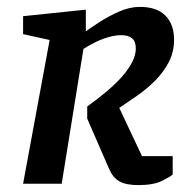

<svg xmlns="http://www.w3.org/2000/svg" viewBox="-20 -533 552 557"><path d="M382 4Q346 4 327 -6.5Q308 -17 297 -42L233 -189V-224Q265 -247 291.5 -269.5Q318 -292 336 -313Q354 -334 364 -354Q374 -374 374 -392Q374 -413 363 -422Q352 -431 332 -431Q313 -431 292 -424.5Q271 -418 252.5 -408.5Q234 -399 222 -391L159 0H47L124 -417L47 -434V-486L229 -505V-442Q244 -453 269.5 -469.5Q295 -486 325.5 -499.5Q356 -513 386 -513Q435 -513 460 -487.5Q485 -462 485 -418Q485 -382 469.5 -352.5Q454 -323 430 -299Q406 -275 378 -255.5Q350 -236 326 -220L392 -80H481V-27Q477 -22 451.5 -9Q426 4 382 4Z"/></svg>

Font: Faustina SemiBold
Style: Italic
Weight: 600
Italic angle: -8°
Designer: Alfonso Garcia
Foundry: http://www.omnibus-type.com
Version: Version 1.200